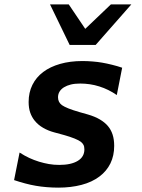

<svg xmlns="http://www.w3.org/2000/svg" viewBox="-20 -837 642 871"><path d="M207 -816.9H292L366.7 -706.1L482.9 -816.9H575.7L414.1 -633.3H295.9ZM244.6 14.2Q218.8 14.2 191.9 12Q165 9.8 143.1 5.9Q119.6 2 94 -4.9Q68.4 -11.7 43.9 -20L68.8 -145Q92.3 -129.9 113 -120.4Q133.8 -110.8 157.2 -103.5Q179.7 -96.7 201.9 -92.8Q224.1 -88.9 249 -88.9Q302.7 -88.9 333 -107.4Q362.8 -125.5 362.8 -159.2Q362.8 -172.4 358.6 -179.9Q354.5 -187.5 347.7 -192.9Q337.9 -200.7 317.9 -208.7Q297.9 -216.8 268.1 -225.1L225.1 -236.8Q198.2 -244.1 175.8 -257.1Q153.3 -270 137.7 -289.1Q124.5 -305.2 117.2 -325.9Q109.9 -346.7 109.9 -374.5Q109.9 -417.5 127 -451.9Q144 -486.3 175.8 -510.3Q207.5 -534.2 252.7 -547.1Q297.9 -560.1 354 -560.1Q376.5 -560.1 400.4 -558.1Q424.3 -556.2 443.8 -552.7Q463.4 -549.3 488.3 -543.2Q513.2 -537.1 534.2 -529.8L509.8 -405.8Q472.7 -431.6 430.7 -444.8Q409.2 -451.7 387.5 -454.8Q365.7 -458 344.2 -458Q319.3 -458 301.5 -453.6Q283.7 -449.2 270 -440.9Q243.2 -423.8 243.2 -395.5Q243.2 -373 261.2 -359.9Q271 -353 290.3 -345.2Q309.6 -337.4 341.8 -328.1L377.9 -317.9Q410.2 -308.6 432.9 -295.2Q455.6 -281.7 469.2 -265.6Q483.4 -249 490.7 -226.8Q498 -204.6 498 -175.3Q498 -130.9 481 -95.9Q463.9 -61 431.6 -36.6Q397.5 -10.7 349.6 1.7Q301.8 14.2 244.6 14.2Z"/></svg>

Font: Hack
Style: Bold Italic
Weight: 700
Italic angle: -11°
Monospace: yes
Designer: Christopher Simpkins
Foundry: Christopher Simpkins
Version: Version 2.017; ttfautohint (v1.4.1) -l 4 -r 80 -G 350 -x 0 -